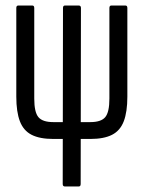

<svg xmlns="http://www.w3.org/2000/svg" viewBox="-20 -675 520 695"><path d="M173 -172Q124 -172 94.5 -187Q65 -202 52 -236Q39 -270 39 -325V-646Q39 -655 46 -655H97Q104 -655 104 -646V-318Q104 -269 119 -251Q134 -233 173 -233H307Q346 -233 361 -251Q376 -269 376 -318V-646Q376 -655 383 -655H434Q441 -655 441 -646V-325Q441 -270 428 -236Q415 -202 385.5 -187Q356 -172 307 -172ZM215 0Q207 0 207 -9L208 -646Q208 -655 215 -655H265Q273 -655 273 -646L272 -9Q272 0 265 0Z"/></svg>

Font: Sofia Sans Extra Condensed
Style: Regular
Weight: 400
Designer: Botio Nikoltchev, Ani Petrova
Foundry: lettersoup
Version: Version 4.101